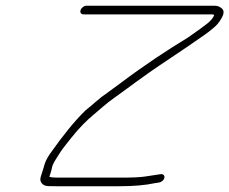

<svg xmlns="http://www.w3.org/2000/svg" viewBox="-20 -660 798 668"><path d="M260.3 -624.5C258.9 -620.2 259.3 -616.7 261.5 -614C263.7 -611.3 266.7 -610 270.7 -610H717.9C720.6 -610 723 -609.3 725.3 -608C722.4 -599 714.6 -589.2 701.8 -578.6C692.6 -570.9 669.7 -554.4 633.3 -529C562.9 -486.5 483.4 -434 400.2 -371.5C383.8 -359.2 368.6 -348 354.6 -338C339.7 -328 325.9 -317.3 313.2 -306C300.4 -294.7 288.5 -284.7 277.4 -276C239.6 -239.1 199.1 -189 154.5 -125.7C142.5 -108.8 134.9 -92.2 131.6 -76L121.8 -45C119 -36.3 120.1 -28.8 125.1 -22.5C130.1 -16.2 137.7 -12.8 148 -12.5C158.2 -12.2 168 -12 177.3 -12H391.3C446.6 -12 485.9 -15.7 520 -23L533.6 -25C537.8 -25.7 541.8 -27.7 545.5 -31C549.2 -34.3 551.4 -38 552 -42C552.6 -46 551.6 -49.2 549 -51.5C546.4 -53.8 543 -54.7 538.8 -54L525.2 -52C516.1 -50.7 503 -48.7 485.8 -46C468.6 -43.3 440.8 -42 400.8 -42H186.8C162.8 -42 151.2 -43.3 152.1 -46L156.5 -60C158.6 -66.7 160.3 -73.2 161.5 -79.7C162.7 -86.2 169.5 -99 181.9 -118C184.5 -122 187.5 -126.7 190.8 -132C194.2 -137.3 200 -145.2 208.3 -155.5C216.5 -165.8 223.5 -174.7 229.2 -182C255.9 -215.4 281.6 -241 303.3 -259C314.6 -268.3 326.3 -278.3 338.4 -289C350.6 -299.7 363.6 -309.8 377.5 -319.5C391.4 -329.2 406.5 -340.2 422.9 -352.5C439.3 -364.8 465.5 -383.7 501.3 -409.2C537.2 -434.7 603.9 -477.3 689.3 -537C701.7 -545.7 712.5 -554 721.7 -562C733.1 -570.7 743.2 -582.8 751.8 -598.5C760.4 -614.2 759.8 -625.3 749.9 -632C743.6 -637.3 736.1 -640 727.4 -640H280.2C276.2 -640 272.3 -638.5 268.3 -635.5C264.4 -632.5 261.7 -628.8 260.3 -624.5Z"/></svg>

Font: Proton
Style: ExBdExtSuIt
Weight: 500
Version: Version 1.017